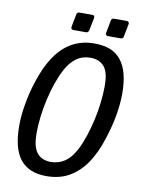

<svg xmlns="http://www.w3.org/2000/svg" viewBox="-97 -963 797 1045"><g transform="rotate(10 301.0 -440.0)"><path d="M240.2 -794.4Q232.9 -794.4 229.2 -798.8Q225.6 -803.2 227.1 -810.5L240.7 -880.4Q242.7 -893.6 256.3 -893.6H326.7Q339.8 -893.6 339.8 -881.8Q339.8 -878.9 339.4 -877.4L325.2 -807.6Q322.3 -794.4 309.6 -794.4ZM431.2 -794.4Q423.8 -794.4 420.2 -798.8Q416.5 -803.2 418 -810.5L431.6 -880.4Q433.6 -893.6 447.3 -893.6H517.1Q524.4 -893.6 528.1 -889.2Q531.7 -884.8 530.3 -877.4L516.6 -807.6Q514.2 -794.4 501 -794.4ZM233.4 14.2Q134.8 14.2 87.4 -45.9Q40 -105.5 40 -231Q40 -262.2 42.7 -289.6Q45.4 -316.9 50.8 -347.7Q56.6 -381.8 63.7 -411.6Q70.8 -441.4 82 -476.1Q89.8 -500.5 97.2 -519.5Q104.5 -538.6 112.8 -557.1Q122.6 -578.1 131.1 -593Q139.6 -607.9 147.9 -620.6Q189.9 -683.1 244.6 -712.9Q269.5 -726.6 299.3 -734.4Q329.1 -742.2 367.7 -742.2Q416.5 -742.2 453.1 -728Q489.7 -713.9 514.6 -682.1Q562 -622.6 562 -500Q562 -470.7 559.3 -441.9Q556.6 -413.1 551.3 -381.3Q540.5 -318.8 519 -252Q511.2 -227.5 504.2 -208.7Q497.1 -189.9 488.8 -171.4Q481.9 -157.2 472.7 -139.9Q463.4 -122.6 453.1 -106.9Q434.1 -78.1 409.4 -54.7Q384.8 -31.2 356.9 -15.6Q303.7 14.2 233.4 14.2ZM243.2 -65.9Q264.2 -65.9 284.2 -72Q304.2 -78.1 322.3 -90.8Q341.8 -105 355.7 -123.5Q369.6 -142.1 379.9 -161.6Q389.2 -179.2 397.7 -200.2Q406.2 -221.2 413.6 -243.7Q420.9 -266.1 427.2 -289.1Q433.6 -312 438.5 -334Q449.7 -384.3 455.3 -432.9Q460.9 -481.4 460.9 -521Q460.9 -563 454.6 -588.1Q448.2 -613.3 435.5 -629.4Q422.9 -645 403.6 -653.6Q384.3 -662.1 358.4 -662.1Q336.9 -662.1 316.9 -656Q296.9 -649.9 279.3 -637.2Q262.2 -624.5 247.8 -606.4Q233.4 -588.4 222.2 -566.4Q205.1 -534.2 189.5 -489.5Q173.8 -444.8 162.6 -394.5Q151.4 -345.7 145.8 -298.1Q140.1 -250.5 140.1 -209.5Q140.1 -188 141.8 -171.1Q143.6 -154.3 146.7 -141.1Q149.9 -127.9 154.8 -117.7Q159.7 -107.4 166 -99.1Q180.2 -81.5 200 -73.7Q219.7 -65.9 243.2 -65.9Z"/></g></svg>

Font: Hack
Style: Italic
Weight: 400
Italic angle: -11°
Monospace: yes
Designer: Christopher Simpkins
Foundry: Christopher Simpkins
Version: Version 2.019; ttfautohint (v1.4.1) -l 4 -r 80 -G 350 -x 0 -